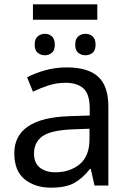

<svg xmlns="http://www.w3.org/2000/svg" viewBox="-20 -856 601 886"><path d="M288 -545Q386 -545 433 -502Q480 -459 480 -365V0H416L399 -76H395Q360 -32 321.5 -11Q283 10 215 10Q142 10 94 -28.5Q46 -67 46 -149Q46 -229 109 -272.5Q172 -316 303 -320L394 -323V-355Q394 -422 365 -448Q336 -474 283 -474Q241 -474 203 -461.5Q165 -449 132 -433L105 -499Q140 -518 188 -531.5Q236 -545 288 -545ZM393 -262 314 -259Q214 -255 175.5 -227Q137 -199 137 -148Q137 -103 164.5 -82Q192 -61 235 -61Q303 -61 348 -98.5Q393 -136 393 -214ZM429 -836V-765H132V-836ZM187 -700Q206 -700 219.5 -688Q233 -676 233 -650Q233 -624 219.5 -612.5Q206 -601 187 -601Q168 -601 154 -612.5Q140 -624 140 -650Q140 -676 154 -688Q168 -700 187 -700ZM374 -700Q394 -700 407.5 -688Q421 -676 421 -650Q421 -624 407.5 -612.5Q394 -601 374 -601Q355 -601 341 -612.5Q327 -624 327 -650Q327 -676 341 -688Q355 -700 374 -700Z"/></svg>

Font: Noto Sans IKEA
Style: Regular
Weight: 400
Designer: Monotype Design Team
Foundry: Monotype Imaging Inc.
Version: Version 2.001